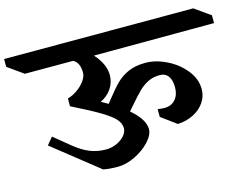

<svg xmlns="http://www.w3.org/2000/svg" viewBox="-195 -961 1478 1146"><g transform="rotate(-15 544.0 -387.5)"><path d="M496 -531Q496 -486 471 -448.5Q446 -411 402 -390L445 -366L463 -389Q506 -444 537 -475Q568 -506 612 -526Q656 -546 719 -546Q782 -546 848.5 -513.5Q915 -481 959.5 -426Q1004 -371 1004 -308Q1004 -264 979.5 -227.5Q955 -191 911.5 -168.5Q868 -146 813 -143L719 -212V-260Q747 -256 759 -256Q804 -256 828.5 -285Q853 -314 853 -359Q853 -404 835 -428.5Q817 -453 782 -453Q742 -453 710 -437Q678 -421 652 -395.5Q626 -370 583 -320L556 -289Q638 -219 638 -159Q638 -123 601 -83Q564 -43 508.5 -16Q453 11 402 11Q345 11 311 3L30 -220L67 -265L166 -184Q215 -144 261 -125.5Q307 -107 360 -107Q395 -107 426 -121Q457 -135 476 -157Q495 -179 495 -203Q495 -232 472 -258.5Q449 -285 390 -320.5Q331 -356 218 -412V-460Q248 -468 278 -489Q308 -510 326.5 -536.5Q345 -563 345 -585Q345 -649 306 -669H8L-89 -738V-786H1080L1177 -717V-669L434 -667Q463 -636 479.5 -601Q496 -566 496 -531Z"/></g></svg>

Font: Inknut Antiqua SemiBold
Style: Regular
Weight: 600
Designer: Claus Eggers Sørensen
Foundry: Claus Eggers Sørensen
Version: Version 1.003; ttfautohint (v1.8.2) -l 8 -r 50 -G 200 -x 14 